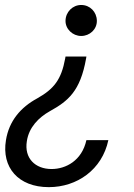

<svg xmlns="http://www.w3.org/2000/svg" viewBox="-20 -570 547 783"><path d="M331 -331 332.4 -339.5H247.2L245.7 -331C230.1 -245.7 200.3 -207.4 132.1 -169C63.9 -132.1 17 -76.7 4.3 1.4C-14.2 112.2 54 193.2 179 193.2C294 193.2 396.3 122.2 421.9 1.4H332.4C313.9 85.2 248.6 119.3 190.3 119.3C123.6 119.3 78.1 75.3 89.5 5.7C98 -51.1 137.8 -90.9 183.2 -116.5C258.2 -158 307.5 -198.5 331 -331ZM247.2 -485.8C246.4 -451.7 276.3 -423.3 311.1 -423.3C345.9 -423.3 375.7 -450.3 375 -485.8C374.3 -521.3 347.3 -549.7 311.1 -549.7C276.3 -549.7 247.9 -521.3 247.2 -485.8Z"/></svg>

Font: Magic Ui Pro
Style: Italic
Weight: 400
Italic angle: -9.39999°
Designer: Stefan Endress, Andreas Faust
Version: Version 1.000;FEAKit 1.0